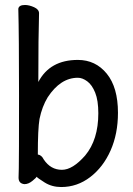

<svg xmlns="http://www.w3.org/2000/svg" viewBox="-20 -735 540 778"><path d="M133.3 -108.9Q148.4 -106.9 157.2 -88.9Q185.1 -46.9 231 -46.9Q274.4 -46.9 325.2 -105Q378.4 -168.9 378.4 -275.9Q378.4 -328.1 365.7 -359.6Q353 -391.1 333.5 -405.5Q314 -419.9 295.4 -419.9Q225.1 -419.9 173.3 -340.8Q150.4 -303.2 140.1 -252.9Q133.3 -212.9 133.3 -108.9ZM228 22.9Q190.4 22.9 160.9 4.4Q131.3 -14.2 128.4 -19Q127.4 -15.1 111.3 -2Q95.2 11.2 79.1 11.2Q55.2 8.8 55.2 -15.1Q55.2 -26.9 56.2 -54Q57.1 -81.1 57.1 -350.1Q57.1 -590.8 54.2 -699.2Q56.2 -714.8 81.1 -714.8Q98.1 -714.8 118.2 -705.8Q138.2 -696.8 138.2 -681.2Q135.3 -588.9 135.3 -402.8Q182.1 -492.2 295.4 -492.2Q367.2 -492.2 412.6 -436.5Q458 -380.9 458 -277.8Q458 -192.9 428.2 -125.5Q398.4 -58.1 345.7 -17.6Q293 22.9 228 22.9Z"/></svg>

Font: LXGW WenKai Mono Screen
Style: Regular
Weight: 400
Monospace: yes
Designer: LXGW / Fontworks Inc.
Foundry: LXGW / Fontworks Inc.
Version: Version 1.330;April 28,2024